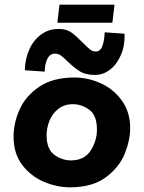

<svg xmlns="http://www.w3.org/2000/svg" viewBox="-20 -788 613 820"><path d="M38 -204Q38 -263 64 -321Q90 -379 148.5 -418Q207 -457 297 -457Q357 -457 412 -431.5Q467 -406 501.5 -357Q536 -308 536 -241Q536 -189 512.5 -131Q489 -73 431.5 -30.5Q374 12 279 12Q223 12 167.5 -11.5Q112 -35 75 -83.5Q38 -132 38 -204ZM394 -235Q394 -296 361 -319.5Q328 -343 292 -343Q254 -343 228.5 -322.5Q203 -302 191 -271.5Q179 -241 179 -211Q179 -151 212 -127Q245 -103 283 -103Q340 -103 367 -144.5Q394 -186 394 -235ZM266 -528Q250 -544 239 -551.5Q228 -559 215 -559Q193 -559 182 -536Q171 -513 171 -482L86 -488Q87 -536 105.5 -577.5Q124 -619 159 -643Q194 -667 239 -664Q266 -663 286 -648.5Q306 -634 332 -607Q354 -585 365 -576.5Q376 -568 389 -568Q409 -568 417.5 -592Q426 -616 427 -650L512 -644Q514 -595 497 -554.5Q480 -514 450.5 -491Q421 -468 386 -468Q346 -468 321.5 -483Q297 -498 266 -528ZM469 -768 460 -691H225L234 -768Z"/></svg>

Font: Josefin Sans
Style: Bold Italic
Weight: 700
Italic angle: -7°
Designer: Santiago Orozco
Foundry: Typemade
Version: Version 2.000